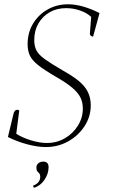

<svg xmlns="http://www.w3.org/2000/svg" viewBox="-20 -675 526 897"><path d="M194 12Q155 12 106.5 -1Q58 -14 17 -35L44 -147Q50 -162 59 -162Q67 -162 70 -159L56 -50Q84 -32 124.5 -19.5Q165 -7 199 -7Q245 -7 283 -29Q321 -51 344 -88Q367 -125 367 -168Q367 -197 355.5 -220Q344 -243 316.5 -266Q289 -289 240 -317Q187 -348 158.5 -370.5Q130 -393 119.5 -415.5Q109 -438 109 -469Q109 -522 134 -564Q159 -606 202 -630.5Q245 -655 298 -655Q363 -655 445 -614L415 -504Q409 -504 404 -508.5Q399 -513 400 -519L406 -596Q386 -615 354 -626Q322 -637 289 -637Q246 -637 212.5 -618Q179 -599 159.5 -565.5Q140 -532 140 -488Q140 -460 150 -440Q160 -420 189 -399Q218 -378 273 -346Q346 -306 375 -269.5Q404 -233 404 -183Q404 -130 375 -85.5Q346 -41 298.5 -14.5Q251 12 194 12ZM139 202Q135 200 135 192Q168 180 168 150Q168 140 163.5 135.5Q159 131 154.5 125.5Q150 120 150 108Q150 95 159.5 87.5Q169 80 182 80Q207 80 207 106Q207 137 187.5 165.5Q168 194 139 202Z"/></svg>

Font: Petrona Thin
Style: Italic
Weight: 100
Italic angle: -9°
Designer: Ringo R. Seeber
Foundry: Ringo R. Seeber
Version: Version 2.001; ttfautohint (v1.8.3)